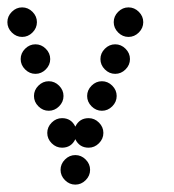

<svg xmlns="http://www.w3.org/2000/svg" viewBox="-20 -500 472 520"><path d="M156 -12Q144 -24 144 -40Q144 -56 156 -68Q168 -80 184 -80Q200 -80 212 -68Q224 -56 224 -40Q224 -24 212 -12Q200 0 184 0Q168 0 156 -12ZM148 -180Q173 -180 184 -157Q195 -180 220 -180Q236 -180 248 -168Q260 -156 260 -140Q260 -124 248 -112Q236 -100 220 -100Q195 -100 184 -123Q173 -100 148 -100Q132 -100 120 -112Q108 -124 108 -140Q108 -156 120 -168Q132 -180 148 -180ZM228 -212Q216 -224 216 -240Q216 -256 228 -268Q240 -280 256 -280Q272 -280 284 -268Q296 -256 296 -240Q296 -224 284 -212Q272 -200 256 -200Q240 -200 228 -212ZM84 -212Q72 -224 72 -240Q72 -256 84 -268Q96 -280 112 -280Q128 -280 140 -268Q152 -256 152 -240Q152 -224 140 -212Q128 -200 112 -200Q96 -200 84 -212ZM264 -312Q252 -324 252 -340Q252 -356 264 -368Q276 -380 292 -380Q308 -380 320 -368Q332 -356 332 -340Q332 -324 320 -312Q308 -300 292 -300Q276 -300 264 -312ZM48 -312Q36 -324 36 -340Q36 -356 48 -368Q60 -380 76 -380Q92 -380 104 -368Q116 -356 116 -340Q116 -324 104 -312Q92 -300 76 -300Q60 -300 48 -312ZM300 -412Q288 -424 288 -440Q288 -456 300 -468Q312 -480 328 -480Q344 -480 356 -468Q368 -456 368 -440Q368 -424 356 -412Q344 -400 328 -400Q312 -400 300 -412ZM12 -412Q0 -424 0 -440Q0 -456 12 -468Q24 -480 40 -480Q56 -480 68 -468Q80 -456 80 -440Q80 -424 68 -412Q56 -400 40 -400Q24 -400 12 -412Z"/></svg>

Font: Dotrice Condensed
Style: Regular
Weight: 400
Width: 2
Monospace: yes
Designer: Paul Flo Williams
Foundry: His Deeds Are Dust
Version: Version 1.001